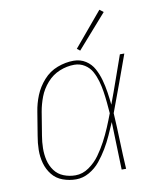

<svg xmlns="http://www.w3.org/2000/svg" viewBox="-85 -818 745 894"><g transform="rotate(-10 288.0 -371.5)"><path d="M203 8Q235 8 265 -9Q295 -26 316.5 -52.5Q338 -79 355 -107.5Q372 -136 385.5 -166Q399 -196 412 -226Q414 -170 415.5 -113.5Q417 -57 419 0H440Q436 -66 434 -132.5Q432 -199 428 -265Q453 -331 477 -397.5Q501 -464 525 -530H504Q484 -474 464.5 -418Q445 -362 424 -306Q421 -336 416.5 -366Q412 -396 404 -425Q396 -454 382 -480Q368 -506 343 -522Q318 -538 286 -538Q248 -538 209.5 -523.5Q171 -509 143 -477.5Q115 -446 100 -409Q85 -372 79 -333L61 -223Q55 -190 54.5 -157Q54 -124 62.5 -93.5Q71 -63 90.5 -38.5Q110 -14 140.5 -3Q171 8 203 8ZM203 -11Q174 -11 147.5 -21.5Q121 -32 104.5 -54.5Q88 -77 81.5 -104.5Q75 -132 75.5 -161.5Q76 -191 81 -220L99 -330Q105 -365 118 -399Q131 -433 156.5 -462Q182 -491 216.5 -505Q251 -519 286 -519Q313 -519 335 -505Q357 -491 369 -469Q381 -447 388 -422.5Q395 -398 399 -372Q403 -346 405.5 -320Q408 -294 410 -268Q398 -236 384.5 -204Q371 -172 354.5 -141Q338 -110 317.5 -81.5Q297 -53 267 -32Q237 -11 203 -11ZM325 -579 464 -737 446 -751 311 -590Z"/></g></svg>

Font: Iosevka Sparkle Thin
Style: Italic
Weight: 100
Italic angle: -9°
Designer: Belleve Invis
Foundry: Belleve Invis
Version: Version 4.5.0; ttfautohint (v1.8.3)